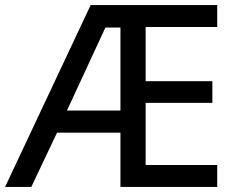

<svg xmlns="http://www.w3.org/2000/svg" viewBox="-21 -734 933 754"><path d="M832 0H452V-213H203L102 0H-1L335 -714H832V-628H551V-415H813V-330H551V-86H832ZM242 -300H452V-626H393Z"/></svg>

Font: Noto Sans Sundanese Medium
Style: Regular
Weight: 500
Version: Version 2.003